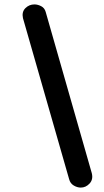

<svg xmlns="http://www.w3.org/2000/svg" viewBox="-20 -792 473 870"><path d="M136 -772Q151 -772 166.5 -764Q182 -756 187 -738L396 -7Q403 21 386 39.5Q369 58 346 58Q330 58 314 48.5Q298 39 293 19L84 -710Q78 -738 95 -755Q112 -772 136 -772Z"/></svg>

Font: Edu SA Beginner SemiBold
Style: Regular
Weight: 600
Version: Version 1.003